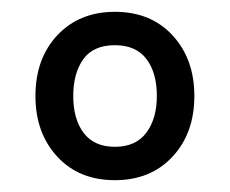

<svg xmlns="http://www.w3.org/2000/svg" viewBox="-20 -575 389 325"><path d="M174.5 -270Q113.5 -270 76.8 -310Q40 -350 40 -412.5Q40 -476 77.2 -515.5Q114.5 -555 174.5 -555Q235.5 -555 272.2 -515Q309 -475 309 -412.5Q309 -349.5 272 -309.8Q235 -270 174.5 -270ZM174.5 -326.5Q210 -326.5 227.8 -350.5Q245.5 -374.5 245.5 -412.5Q245.5 -452 227.8 -475.2Q210 -498.5 174.5 -498.5Q138 -498.5 121 -474.8Q104 -451 104 -412.5Q104 -373 121.8 -349.8Q139.5 -326.5 174.5 -326.5Z"/></svg>

Font: Cns Manrope SemBd
Style: Regular
Weight: 600
Designer: Mikhail Sharanda
Foundry: Mikhail Sharanda
Version: Version 4.504